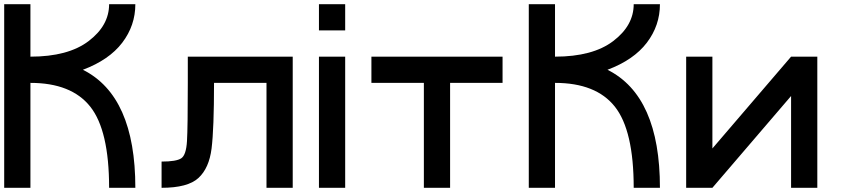

<svg xmlns="http://www.w3.org/2000/svg" viewBox="-20 -895 4040 915"><path d="M625 0H500Q500 -273.4 410.2 -386.7Q320.3 -500 125 -500V0H0V-875H125V-625Q304.7 -625 402.3 -699.2Q500 -773.4 500 -875H625Q625 -773.4 562.5 -691.4Q500 -609.4 375 -562.5Q625 -437.5 625 0Z M1000 -500Q1000 -281.2 988.3 -187.5Q976.6 -93.8 925.8 -46.9Q875 0 750 0V-125Q820.3 -125 843.8 -140.6Q867.2 -156.2 871.1 -222.7Q875 -289.1 875 -500V-625H1375V0H1250V-500Z M1625 -875V-750H1500V-875ZM1625 0H1500V-625H1625Z M2375 -625V-500H2125V0H2000V-500H1750V-625Z M3125 0H3000Q3000 -273.4 2910.2 -386.7Q2820.3 -500 2625 -500V0H2500V-875H2625V-625Q2804.7 -625 2902.3 -699.2Q3000 -773.4 3000 -875H3125Q3125 -773.4 3062.5 -691.4Q3000 -609.4 2875 -562.5Q3125 -437.5 3125 0Z M3250 0V-625H3375V-187.5L3750 -625H3875V0H3750V-437.5L3375 0Z"/></svg>

Font: CraftyPE
Style: Regular
Weight: 400
Designer: Erek Butcher
Foundry: Haunted Coop
Version: Version 0.018;April 4, 2024;FontCreator 15.0.0.2962 64-bit